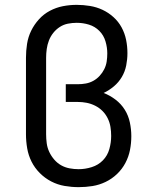

<svg xmlns="http://www.w3.org/2000/svg" viewBox="-20 -763 640 791"><path d="M304 8Q275 8 246 3Q217 -2 191 -15.5Q165 -29 144 -50Q123 -71 110 -97Q97 -123 92 -152Q87 -181 87 -210V-525Q87 -554 91.5 -582.5Q96 -611 108.5 -636.5Q121 -662 140.5 -683.5Q160 -705 185.5 -718.5Q211 -732 239 -737.5Q267 -743 296 -743Q323 -743 350.5 -738.5Q378 -734 402.5 -722.5Q427 -711 447.5 -692.5Q468 -674 481 -650Q494 -626 499.5 -599Q505 -572 505 -544Q505 -519 500 -493.5Q495 -468 482 -446Q469 -424 449.5 -407.5Q430 -391 407 -380Q433 -370 456 -352.5Q479 -335 494 -311Q509 -287 515 -258.5Q521 -230 521 -202Q521 -173 515.5 -145Q510 -117 496.5 -91.5Q483 -66 462 -46Q441 -26 415 -13.5Q389 -1 361 3.5Q333 8 304 8ZM304 -66Q331 -66 358 -74.5Q385 -83 404 -102.5Q423 -122 430.5 -149Q438 -176 438 -203Q438 -222 435 -240.5Q432 -259 423.5 -276Q415 -293 402 -306Q389 -319 372 -327.5Q355 -336 337 -339.5Q319 -343 300 -343H251V-416H300Q317 -416 333.5 -419Q350 -422 364.5 -430Q379 -438 390.5 -450.5Q402 -463 409.5 -478Q417 -493 419.5 -509.5Q422 -526 422 -543Q422 -568 414.5 -593Q407 -618 389 -636Q371 -654 346.5 -661.5Q322 -669 296 -669Q278 -669 260 -665.5Q242 -662 226.5 -652Q211 -642 199.5 -627.5Q188 -613 181.5 -596Q175 -579 172.5 -561Q170 -543 170 -525V-210Q170 -191 172.5 -172.5Q175 -154 183 -137Q191 -120 203.5 -105.5Q216 -91 232 -82Q248 -73 266.5 -69.5Q285 -66 304 -66Z"/></svg>

Font: Iosevka HT Extended
Style: Regular
Weight: 400
Width: 7
Monospace: yes
Designer: Belleve Invis
Foundry: Belleve Invis
Version: Version 32.3.0; ttfautohint (v1.8.4)